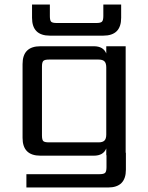

<svg xmlns="http://www.w3.org/2000/svg" viewBox="-20 -690 657 851"><path d="M438 -532H201Q122 -532 122 -611V-670H201V-619Q201 -600 206.5 -594Q212 -588 232 -588H407Q426 -588 432 -594Q438 -600 438 -619V-670H517V-611Q517 -532 438 -532ZM197 -59H417Q435 -59 443 -67Q451 -75 451 -94V-391Q451 -410 443 -418Q435 -426 417 -426H197Q178 -426 172 -420Q166 -414 166 -395V-90Q166 -70 172 -64.5Q178 -59 197 -59ZM537 -13H538V62Q538 141 459 141H97V82H421Q440 82 446 76Q452 70 452 51V-2H451V-32Q438 0 396 0H159Q80 0 80 -79V-406Q80 -485 159 -485H396Q438 -485 451 -453V-485H537Z"/></svg>

Font: Sarpanch
Style: Regular
Weight: 400
Designer: Manushi Parikh (Devanagari and Latin), Jyotish Sonowal (Devanagari)
Foundry: Indian Type Foundry
Version: Version 2.004;PS 1.0;hotconv 1.0.78;makeotf.lib2.5.61930; tt